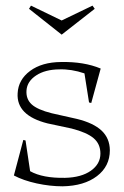

<svg xmlns="http://www.w3.org/2000/svg" viewBox="-20 -635 437 675"><path d="M28.8 -18.1 62 -143.1 69.8 -141.1 85.9 -33.2Q130.4 -8.3 209 -9.8Q266.1 -11.2 299.6 -34.9Q333 -58.6 333 -95.2Q333 -128.9 309.1 -149.2Q285.2 -169.4 231.9 -183.1L147 -201.2Q37.1 -229 42 -307.1Q44.4 -355 85.9 -385.7Q127.4 -416.5 194.8 -417Q275.4 -418.5 334 -394L300.8 -272.9L293 -274.9L276.9 -377Q231 -392.6 188 -391.1Q138.7 -390.6 107.2 -369.9Q75.7 -349.1 73.2 -317.9Q70.8 -287.1 91.1 -268.3Q111.3 -249.5 162.1 -236.8L251 -216.8Q308.6 -202.6 337.2 -175.8Q365.7 -148.9 366.2 -106.9Q366.2 -50.3 321 -15.9Q275.9 18.6 200.2 20Q155.8 20 108.9 9.8Q62 -0.5 28.8 -18.1ZM82 -604 88.9 -615.2 196.8 -563 305.2 -615.2 313 -604 196.8 -513.2Z"/></svg>

Font: Halibut Thin
Style: Regular
Weight: 250
Designer: Matteo Maggi
Foundry: Collletttivo
Version: Version 3.080 | FøM Fix